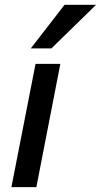

<svg xmlns="http://www.w3.org/2000/svg" viewBox="-20 -764 412 784"><path d="M26.6 0 125.1 -503.2H226.4L128.5 0ZM105.7 -566.3 243.5 -744.3H372.2L189.8 -566.3Z"/></svg>

Font: REM Medium
Style: Italic
Weight: 500
Italic angle: -11°
Designer: Octavio Pardo
Foundry: Ashler Design
Version: Version 1.005;gftools[0.9.28]